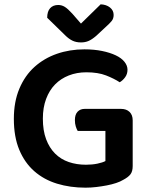

<svg xmlns="http://www.w3.org/2000/svg" viewBox="-20 -851 692 887"><path d="M593 -84Q593 -59 582.5 -45.5Q572 -32 549 -20Q536 -12 516.5 -5.5Q497 1 473.5 5.5Q450 10 425 13Q400 16 375 16Q304 16 243.5 -2.5Q183 -21 138.5 -60Q94 -99 69 -159Q44 -219 44 -302Q44 -381 69.5 -441.5Q95 -502 139.5 -542Q184 -582 243 -602.5Q302 -623 370 -623Q415 -623 451.5 -615.5Q488 -608 514.5 -595.5Q541 -583 555 -565.5Q569 -548 569 -529Q569 -509 558 -494Q547 -479 533 -471Q507 -488 470 -502.5Q433 -517 379 -517Q335 -517 298 -502.5Q261 -488 234.5 -461Q208 -434 193 -394Q178 -354 178 -303Q178 -248 193 -208Q208 -168 234.5 -141.5Q261 -115 297.5 -102.5Q334 -90 377 -90Q406 -90 430 -95Q454 -100 467 -107V-246H339Q334 -254 330 -267Q326 -280 326 -296Q326 -322 338.5 -335Q351 -348 371 -348H539Q564 -348 578.5 -334Q593 -320 593 -295ZM445 -831Q471 -830 488 -816.5Q505 -803 505 -782Q505 -765 495.5 -753.5Q486 -742 467 -725L424 -685Q404 -668 388.5 -661.5Q373 -655 354 -655Q331 -655 314 -663.5Q297 -672 281 -688L198 -769Q198 -798 211.5 -813Q225 -828 249 -828Q265 -828 279 -819.5Q293 -811 314 -788L354 -742Z"/></svg>

Font: Baloo Bhaina 2 SemiBold
Style: Regular
Weight: 600
Designer: Yesha Goshar, Manish Minz, Shuchita Grover and Ek Type
Foundry: Ek Type
Version: Version 1.640;hotconv 1.0.111;makeotfexe 2.5.65597; ttfautoh